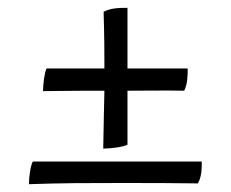

<svg xmlns="http://www.w3.org/2000/svg" viewBox="-20 -511 590 491"><path d="M244 -131C263 -131 295 -135 306 -141V-279C369 -279 394 -280 451 -279C459 -295 460 -313 460 -336H306V-491C281 -491 263 -490 245 -481C247 -411 247 -375 247 -336H99C94 -326 90 -296 90 -278C157 -279 208 -279 247 -279C246 -228 245 -197 244 -131ZM64 -98C58 -88 54 -58 54 -40C141 -43 202 -43 285 -43C368 -43 417 -43 486 -42C495 -58 496 -75 496 -98Z"/></svg>

Font: Vollkorn Semibold
Style: Regular
Weight: 600
Designer: Friedrich Althausen
Foundry: Friedrich Althausen
Version: Version 4.015;PS 004.015;hotconv 1.0.88;makeotf.lib2.5.64775